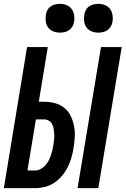

<svg xmlns="http://www.w3.org/2000/svg" viewBox="-22 -980 654 1000"><path d="M382 0 504 -735H612L490 0ZM-2 0 119 -735H227L180 -450H209Q238 -450 265 -442.5Q292 -435 313 -418Q334 -401 346 -376.5Q358 -352 363.5 -324Q369 -296 367.5 -267Q366 -238 361 -209Q357 -184 350 -159Q343 -134 331 -110Q319 -86 301 -64.5Q283 -43 260.5 -28Q238 -13 212 -6.5Q186 0 161 0ZM161 -92Q175 -92 188.5 -99Q202 -106 212.5 -117Q223 -128 230 -141Q237 -154 242 -168Q247 -182 250.5 -196Q254 -210 256 -224Q258 -238 259.5 -252Q261 -266 260.5 -279.5Q260 -293 258 -306.5Q256 -320 250.5 -331.5Q245 -343 234 -350.5Q223 -358 209 -358H165L121 -92ZM490 -810Q472 -810 455.5 -816.5Q439 -823 429 -836.5Q419 -850 416.5 -867.5Q414 -885 417 -903Q419 -916 425 -927.5Q431 -939 442 -946.5Q453 -954 465.5 -957Q478 -960 490 -960Q508 -960 524.5 -953.5Q541 -947 551 -933.5Q561 -920 564 -902.5Q567 -885 564 -867Q562 -854 555.5 -842.5Q549 -831 538.5 -823.5Q528 -816 515.5 -813Q503 -810 490 -810ZM290 -810Q272 -810 255.5 -816.5Q239 -823 229 -836.5Q219 -850 216.5 -867.5Q214 -885 217 -903Q219 -916 225 -927.5Q231 -939 242 -946.5Q253 -954 265.5 -957Q278 -960 290 -960Q308 -960 324.5 -953.5Q341 -947 351 -933.5Q361 -920 364 -902.5Q367 -885 364 -867Q362 -854 355.5 -842.5Q349 -831 338.5 -823.5Q328 -816 315.5 -813Q303 -810 290 -810Z"/></svg>

Font: Iosevka Curly SmBdEx
Style: Italic
Weight: 600
Width: 7
Italic angle: -9°
Monospace: yes
Designer: Belleve Invis
Foundry: Belleve Invis
Version: Version 11.1.0; ttfautohint (v1.8.3)